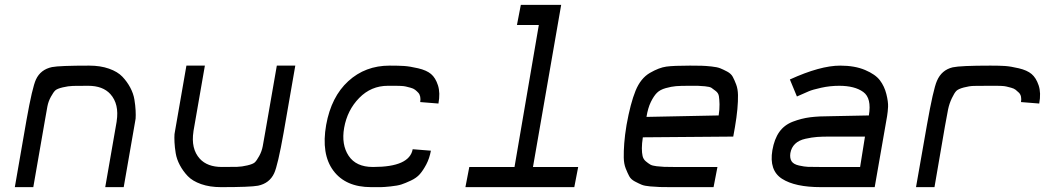

<svg xmlns="http://www.w3.org/2000/svg" viewBox="-20 -770 4366 790"><path d="M41 0 89 -276Q113 -411 128 -443Q147 -484 194 -494Q225 -500 347 -500Q393 -500 428.5 -487.5Q464 -475 483.5 -454.5Q503 -434 516 -409.5Q529 -385 533 -360.5Q537 -336 538 -315.5Q539 -295 538 -282L536 -270L489 0H413L460 -270V-271Q471 -342 434 -383Q403 -417 343 -417Q300 -417 280.5 -416.5Q261 -416 238 -410.5Q215 -405 207.5 -398Q200 -391 189.5 -372Q179 -353 175 -332Q171 -311 164 -270L117 0Z M889 0Q843 0 807.5 -12.5Q772 -25 752.5 -45.5Q733 -66 720 -90.5Q707 -115 703 -139.5Q699 -164 698 -184.5Q697 -205 698 -218L700 -230L747 -500H823L776 -230V-229Q765 -158 802 -117Q833 -83 893 -83Q936 -83 955.5 -83.5Q975 -84 998 -89.5Q1021 -95 1028.5 -102Q1036 -109 1046.5 -128Q1057 -147 1061 -168Q1065 -189 1072 -230L1119 -500H1195L1147 -224Q1123 -89 1108 -57Q1089 -16 1042 -6Q1011 0 889 0Z M1507 0Q1402 0 1351.5 -68Q1301 -136 1322 -256Q1343 -372 1413 -436Q1483 -500 1583 -500Q1620 -500 1643 -498.5Q1666 -497 1700.5 -489Q1735 -481 1753.5 -465.5Q1772 -450 1782 -419Q1792 -388 1784 -344L1709 -350Q1711 -362 1709 -372Q1707 -382 1701 -388.5Q1695 -395 1688 -400.5Q1681 -406 1669.5 -409Q1658 -412 1650 -414Q1642 -416 1628.5 -416.5Q1615 -417 1609 -417Q1603 -417 1591 -417Q1579 -417 1578 -417H1576Q1507 -417 1458 -367Q1409 -317 1396 -244Q1384 -175 1414.5 -129Q1445 -83 1514 -83H1516Q1665 -83 1678 -156L1753 -150Q1747 -118 1734 -93.5Q1721 -69 1707.5 -53.5Q1694 -38 1670.5 -27Q1647 -16 1631.5 -11Q1616 -6 1587.5 -3Q1559 0 1547 0Q1535 0 1507 0Z M1895 0 1911 -83H2097L2197 -667H2107L2123 -750H2289L2173 -83H2359L2343 0Z M2740 0Q2711 0 2695 -0.5Q2679 -1 2655.5 -3Q2632 -5 2620 -10Q2608 -15 2592 -23.5Q2576 -32 2569 -45Q2562 -58 2554.5 -77Q2547 -96 2546.5 -121.5Q2546 -147 2548.5 -180.5Q2551 -214 2558 -256Q2574 -345 2595 -396.5Q2616 -448 2654 -470Q2692 -492 2722 -496Q2752 -500 2819 -500Q2849 -500 2866.5 -499.5Q2884 -499 2907.5 -496.5Q2931 -494 2943.5 -489Q2956 -484 2972 -475.5Q2988 -467 2995 -454Q3002 -441 3009 -422.5Q3016 -404 3016.5 -379Q3017 -354 3014 -321Q3011 -288 3004 -247L2997 -208L2625 -205Q2621 -179 2621 -160Q2621 -141 2624 -128Q2627 -115 2637 -106.5Q2647 -98 2655.5 -93Q2664 -88 2682 -86Q2700 -84 2712.5 -83.5Q2725 -83 2750 -83H2932L2916 0ZM2640 -289 2937 -295Q2941 -321 2940.5 -341Q2940 -361 2938 -374Q2936 -387 2925 -395.5Q2914 -404 2907.5 -408.5Q2901 -413 2880.5 -415Q2860 -417 2851 -417Q2842 -417 2815 -417Q2780 -417 2761.5 -415.5Q2743 -414 2719.5 -407.5Q2696 -401 2683 -388Q2670 -375 2658 -350.5Q2646 -326 2640 -289Z M3358 0Q3251 0 3197.5 -34.5Q3144 -69 3158 -152Q3166 -198 3186.5 -227Q3207 -256 3242.5 -269.5Q3278 -283 3313.5 -287.5Q3349 -292 3404 -292L3555 -295Q3567 -366 3532 -391.5Q3497 -417 3433 -417Q3395 -417 3359 -409Q3323 -401 3308 -394.5Q3293 -388 3259 -373L3230 -443Q3355 -500 3437 -500Q3497 -500 3539.5 -482Q3582 -464 3600.5 -439.5Q3619 -415 3627 -383Q3635 -351 3634 -330.5Q3633 -310 3630 -292L3579 0ZM3368 -83H3519L3539 -208H3394Q3363 -208 3342 -206.5Q3321 -205 3294 -199Q3267 -193 3251.5 -178Q3236 -163 3232 -140Q3229 -119 3237 -106.5Q3245 -94 3267.5 -89Q3290 -84 3304.5 -83.5Q3319 -83 3351 -83Q3362 -83 3368 -83Z M3749 0 3794 -256Q3820 -403 3835 -437Q3854 -482 3900 -493Q3932 -500 4055 -500Q4092 -500 4115 -498.5Q4138 -497 4172 -489Q4206 -481 4224.5 -465.5Q4243 -450 4253.5 -419Q4264 -388 4256 -344L4181 -350Q4183 -362 4181 -372Q4179 -382 4172.5 -388.5Q4166 -395 4159 -400.5Q4152 -406 4140.5 -409Q4129 -412 4121 -414Q4113 -416 4100 -416.5Q4087 -417 4081 -417Q4075 -417 4063 -417Q4051 -417 4050 -417H4048Q4005 -417 3986.5 -416.5Q3968 -416 3945.5 -410Q3923 -404 3915 -396Q3907 -388 3896.5 -366Q3886 -344 3881 -320Q3876 -296 3868 -250L3825 0Z"/></svg>

Font: Hermit LightItalic
Style: Regular
Weight: 300
Italic angle: -10°
Designer: Pablo Caro
Version: Version 2.000;PS 002.000;hotconv 1.0.88;makeotf.lib2.5.64775